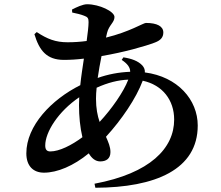

<svg xmlns="http://www.w3.org/2000/svg" viewBox="-20 -829 1040 904"><path d="M142 -668C165 -592 199 -547 281 -547C311 -547 343 -549 375 -553C369 -512 362 -469 358 -428C222 -360 104 -237 104 -107C104 -47 137 -16 187 -16C250 -16 326 -48 398 -107C412 -83 430 -69 452 -69C480 -69 500 -82 500 -113C500 -138 490 -160 479 -185C553 -266 621 -366 652 -449C745 -429 800 -358 800 -266C800 -131 687 -13 425 36L429 55C712 54 911 -31 911 -238C911 -359 817 -468 662 -488C663 -500 659 -511 650 -521C630 -542 600 -553 561 -559L553 -547C580 -529 593 -512 593 -491C539 -489 488 -479 440 -462C445 -496 451 -531 458 -565C564 -583 663 -611 710 -629C736 -639 749 -653 749 -676C749 -705 720 -721 667 -721C655 -721 590 -679 479 -652L484 -674C493 -711 519 -723 519 -749C519 -775 448 -809 390 -809C370 -809 340 -795 319 -784L320 -770C340 -766 361 -761 376 -755C393 -749 397 -743 397 -725C397 -705 393 -673 388 -636C359 -632 329 -630 298 -630C242 -630 203 -645 153 -678ZM584 -454C562 -396 505 -315 449 -255C439 -284 432 -319 432 -364C432 -380 433 -398 435 -416C488 -440 536 -452 584 -454ZM368 -183C317 -145 259 -116 217 -116C200 -116 193 -125 193 -144C193 -207 254 -304 353 -371L352 -333C352 -282 357 -229 368 -183Z"/></svg>

Font: Noto Serif CJK KR
Style: Bold
Weight: 700
Designer: Ryoko NISHIZUKA 西塚涼子 (kana & ideographs); Frank Grießhammer (Latin, Greek & Cyrillic); Wenlong ZHANG 张文龙 (bopomofo); San
Foundry: Adobe
Version: Version 2.001;hotconv 1.1.0;makeotfexe 2.6.0